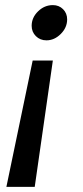

<svg xmlns="http://www.w3.org/2000/svg" viewBox="-20 -502 324 752"><path d="M104 -401Q104 -433 129 -457.5Q154 -482 187 -482Q211 -482 227 -466Q243 -450 243 -426Q243 -394 218 -369Q193 -344 162 -344Q137 -344 120.5 -360.5Q104 -377 104 -401ZM108 -265H187L116 230H5Z"/></svg>

Font: KoHo SemiBold
Style: Italic
Weight: 600
Italic angle: -10°
Version: Version 1.000; ttfautohint (v1.6)